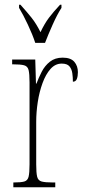

<svg xmlns="http://www.w3.org/2000/svg" viewBox="-20 -786 358 806"><path d="M36 0V-20H37Q68 -20 82 -24Q96 -28 100 -44Q104 -60 104 -96V-440Q104 -476 100 -492Q96 -508 81 -512Q66 -516 34 -516H31V-536H128L131 -435H133Q142 -459 155 -484.5Q168 -510 189.5 -527Q211 -544 243 -544Q277 -544 292 -526.5Q307 -509 307 -483Q307 -466 302.5 -454.5Q298 -443 286 -443Q286 -462 283.5 -479Q281 -496 271.5 -507.5Q262 -519 239 -519Q212 -519 192 -496.5Q172 -474 158.5 -437Q145 -400 138.5 -357.5Q132 -315 132 -274V-96Q132 -60 136 -44Q140 -28 155 -24Q170 -20 201 -20H212V0ZM128 -606Q117 -640 97 -682.5Q77 -725 60 -753V-766H66Q93 -736 112.5 -711.5Q132 -687 150 -651Q167 -687 185.5 -711.5Q204 -736 232 -766H238V-753Q220 -725 201 -682.5Q182 -640 169 -606Z"/></svg>

Font: Noto Serif Ethiopic ExtraCondensed Thin
Style: Regular
Weight: 100
Width: 2
Designer: Monotype Design Team
Foundry: Monotype Imaging Inc.
Version: Version 2.102; ttfautohint (v1.8.4.7-5d5b)